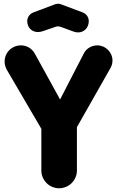

<svg xmlns="http://www.w3.org/2000/svg" viewBox="-20 -1008 632 1036"><path d="M400.9 -833C433.1 -833 459 -857.9 459 -894C459 -915 446.3 -933.1 426.3 -940.9L309.1 -984.9C304.2 -986.8 299.3 -987.8 293 -987.8C288.1 -987.8 282.2 -986.8 276.9 -984.9L160.2 -940.9C140.1 -933.1 127 -915 127 -894C127 -858.9 151.9 -835 185.1 -835C192.9 -835 202.1 -836.9 210.9 -839.8L278.3 -862.8C283.2 -864.7 287.1 -865.7 292 -865.7C296.9 -865.7 303.2 -864.7 308.1 -862.8L376 -837.9C384.3 -835 393.1 -833 400.9 -833ZM298.8 7.8C352.1 7.8 395 -35.2 395 -87.9V-321.8L576.2 -641.1C583 -652.8 586.9 -667 586.9 -681.2C586.9 -726.1 549.8 -763.2 504.9 -763.2C473.1 -763.2 444.8 -745.1 432.1 -719.2L304.2 -471.2L168.9 -716.8C153.8 -745.1 126 -763.2 92.8 -763.2C43.9 -763.2 4.9 -724.1 4.9 -675.8C4.9 -659.2 9.8 -644 17.1 -630.9L203.1 -313V-87.9C203.1 -35.2 246.1 7.8 298.8 7.8Z"/></svg>

Font: Jellee Bold
Style: Regular
Weight: 700
Designer: Alfredo Marco Pradil
Foundry: Hanken Design Co.
Version: Version 1.223;hotconv 1.0.109;makeotfexe 2.5.65596